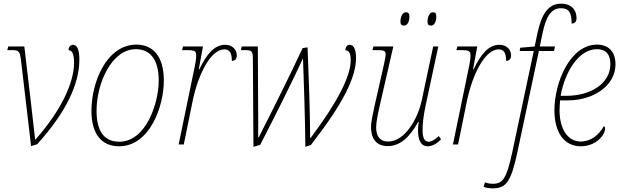

<svg xmlns="http://www.w3.org/2000/svg" viewBox="-20 -790 3415 1050"><path d="M95 -459 150 9 183 -1C341 -175 414 -331 414 -463C414 -519 402 -545 379 -545C365 -545 355 -533 355 -515C372 -515 385 -501 385 -447C385 -340 317 -189 175 -28H172C166 -80 156 -172 148 -239L113 -536H25L20 -516H37C83 -516 88 -514 95 -459Z M631 10C798 10 876 -206 876 -350C876 -489 811 -546 726 -546C564 -546 480 -342 480 -184C480 -55 537 10 631 10ZM633 -15C559 -15 508 -60 508 -184C508 -332 589 -521 723 -521C799 -521 848 -467 848 -350C848 -221 776 -15 633 -15Z M1046 -431 957 0H985L1034 -240C1065 -387 1133 -520 1207 -520C1233 -520 1248 -504 1248 -457C1266 -457 1275 -469 1275 -487C1275 -515 1254 -545 1212 -545C1151 -545 1110 -493 1070 -411H1067L1090 -536H981L976 -516H998C1045 -516 1053 -512 1053 -485C1053 -468 1049 -446 1046 -431Z M1650 13 1680 3C1856 -223 1927 -366 1927 -474C1927 -519 1915 -545 1892 -545C1878 -545 1869 -533 1869 -515C1885 -515 1898 -504 1898 -461C1898 -375 1829 -236 1679 -36H1676C1677 -136 1667 -416 1662 -531L1635 -527C1566 -379 1462 -170 1395 -39H1392C1393 -167 1390 -368 1390 -536H1302L1297 -516H1316C1360 -516 1363 -512 1363 -457L1366 13L1403 2C1477 -141 1583 -353 1637 -471C1641 -371 1649 -123 1650 13Z M2337 -650C2356 -650 2366 -673 2366 -700C2366 -717 2360 -723 2348 -723C2327 -723 2318 -695 2318 -672C2318 -655 2325 -650 2337 -650ZM2189 -650C2209 -650 2219 -673 2219 -700C2219 -717 2212 -723 2200 -723C2179 -723 2170 -695 2170 -672C2170 -655 2177 -650 2189 -650ZM2319 10C2346 10 2373 -7 2392 -29L2379 -46C2361 -28 2341 -15 2324 -15C2301 -15 2291 -37 2291 -79C2291 -112 2295 -152 2307 -210L2377 -536H2349L2287 -244C2266 -143 2196 -16 2102 -16C2059 -16 2037 -44 2037 -94C2037 -123 2048 -174 2058 -218L2131 -536H2022L2017 -516H2036C2080 -516 2089 -513 2089 -492C2089 -479 2082 -447 2074 -412L2030 -218C2021 -176 2009 -125 2009 -95C2009 -37 2034 9 2100 9C2169 9 2221 -41 2267 -123H2270C2267 -101 2266 -88 2266 -77C2266 -26 2281 10 2319 10Z M2546 -431 2457 0H2485L2534 -240C2565 -387 2633 -520 2707 -520C2733 -520 2748 -504 2748 -457C2766 -457 2775 -469 2775 -487C2775 -515 2754 -545 2712 -545C2651 -545 2610 -493 2570 -411H2567L2590 -536H2481L2476 -516H2498C2545 -516 2553 -512 2553 -485C2553 -468 2549 -446 2546 -431Z M2675 240C2749 240 2775 203 2810 40L2927 -511H3010L3015 -536H2932L2947 -608C2965 -695 2992 -745 3047 -745C3092 -745 3106 -721 3106 -661C3124 -661 3133 -673 3133 -691C3133 -734 3106 -770 3048 -770C2977 -770 2941 -710 2919 -608L2904 -536L2825 -529L2822 -511H2899L2782 40C2750 189 2729 215 2675 215C2661 215 2643 212 2632 207L2625 232C2638 237 2657 240 2675 240Z M3156 10C3239 10 3289 -51 3289 -87C3289 -93 3286 -99 3282 -100C3257 -54 3213 -16 3155 -16C3089 -16 3040 -79 3040 -187C3040 -203 3042 -230 3043 -241H3084C3231 -241 3346 -325 3346 -438C3346 -506 3309 -546 3245 -546C3097 -546 3012 -338 3012 -187C3012 -55 3073 10 3156 10ZM3077 -266H3046C3068 -394 3144 -521 3244 -521C3294 -521 3318 -492 3318 -440C3318 -334 3212 -266 3077 -266Z"/></svg>

Font: Noto Serif SemiCondensed Thin
Style: Italic
Weight: 100
Width: 4
Italic angle: -12°
Designer: Monotype Design Team
Foundry: Monotype Imaging Inc.
Version: Version 2.013